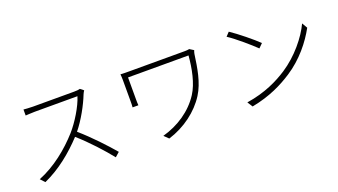

<svg xmlns="http://www.w3.org/2000/svg" viewBox="-62 -1232 3123 1772"><g transform="rotate(-20 1500.0 -346.5)"><path d="M747 -690C734 -686 715 -684 689 -684H284C253 -684 199 -688 193 -689V-630C198 -630 252 -634 284 -634H703C676 -544 596 -414 527 -336C419 -215 275 -97 114 -33L154 10C309 -59 444 -171 554 -289C659 -197 775 -69 843 17L886 -21C817 -103 696 -233 587 -327C659 -415 727 -541 762 -631C765 -640 775 -657 780 -664Z M1821 -690C1809 -687 1791 -686 1777 -686H1242C1201 -686 1169 -686 1145 -688C1147 -669 1148 -652 1148 -631V-416C1148 -402 1148 -384 1146 -363H1203C1201 -384 1201 -402 1201 -416V-637H1795C1785 -512 1758 -375 1698 -282C1614 -152 1478 -62 1323 -19L1366 23C1527 -27 1664 -130 1744 -256C1813 -364 1833 -504 1851 -631C1852 -638 1857 -658 1861 -665Z M2219 -716 2184 -679C2259 -630 2382 -523 2432 -474L2471 -513C2418 -565 2290 -669 2219 -716ZM2157 -44 2190 8C2372 -27 2497 -92 2596 -156C2742 -250 2848 -385 2912 -503L2881 -556C2827 -439 2710 -294 2566 -200C2472 -139 2341 -72 2157 -44Z"/></g></svg>

Font: Noto Sans JP Light
Style: Regular
Weight: 300
Designer: Ryoko NISHIZUKA (kana & ideographs); Paul D. Hunt (Latin, Greek & Cyrillic); Wenlong ZHANG (bopomofo); Sandoll Communica
Foundry: Adobe Systems Incorporated
Version: Version 1.004;PS 1.004;hotconv 1.0.82;makeotf.lib2.5.63406